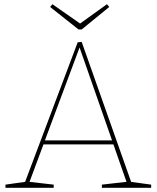

<svg xmlns="http://www.w3.org/2000/svg" viewBox="-20 -892 744 912"><path d="M605 -22 596 -29 698 -15V0H464V-15L587 -29L583 -22L517 -211L525 -206H179L189 -213L118 -22L113 -29L235 -15V0H6V-15L105 -29L97 -22L349 -691L368 -693ZM191 -219 185 -225H518L514 -220L356 -672H360ZM488 -872 499 -859 368 -752H353L218 -859L229 -872L365 -777H356Z"/></svg>

Font: Bitter Thin
Style: Regular
Weight: 100
Designer: Sol Matas, and Bitter project Authors
Foundry: Sol Matas
Version: Version 2.002